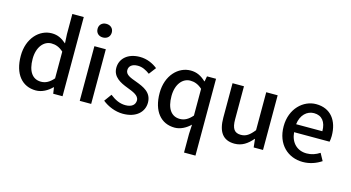

<svg xmlns="http://www.w3.org/2000/svg" viewBox="-102 -1220 3416 1866"><g transform="rotate(15 1606.0 -287.0)"><path d="M277 13C339 13 396 -20 437 -62H441L450 0H544V-797H429V-593L434 -502C389 -540 349 -564 286 -564C163 -564 50 -453 50 -275C50 -92 139 13 277 13ZM304 -82C218 -82 169 -151 169 -276C169 -395 231 -468 308 -468C349 -468 388 -455 429 -418V-149C389 -103 350 -82 304 -82Z M774 -653C816 -653 846 -680 846 -722C846 -763 816 -790 774 -790C732 -790 703 -763 703 -722C703 -680 732 -653 774 -653ZM717 0H832V-550H717Z M1153 13C1289 13 1362 -62 1362 -154C1362 -258 1277 -292 1200 -321C1140 -343 1086 -361 1086 -408C1086 -446 1114 -476 1175 -476C1220 -476 1259 -456 1297 -428L1351 -499C1307 -534 1246 -564 1173 -564C1051 -564 977 -495 977 -403C977 -310 1058 -271 1132 -243C1191 -220 1253 -198 1253 -148C1253 -106 1222 -74 1156 -74C1097 -74 1049 -99 1000 -137L946 -63C1000 -19 1077 13 1153 13Z M1826 223H1941V-550H1850L1840 -497H1837C1790 -541 1745 -564 1683 -564C1560 -564 1447 -453 1447 -275C1447 -92 1536 13 1674 13C1733 13 1789 -18 1831 -59L1826 36ZM1701 -82C1615 -82 1566 -151 1566 -276C1566 -395 1628 -468 1705 -468C1746 -468 1785 -455 1826 -418V-149C1786 -103 1747 -82 1701 -82Z M2276 13C2351 13 2405 -25 2455 -83H2458L2467 0H2561V-550H2446V-168C2400 -110 2365 -86 2314 -86C2249 -86 2222 -124 2222 -218V-550H2107V-204C2107 -64 2158 13 2276 13Z M2963 13C3035 13 3098 -11 3149 -45L3109 -118C3069 -92 3027 -77 2978 -77C2883 -77 2817 -140 2808 -245H3165C3168 -259 3171 -281 3171 -304C3171 -459 3092 -564 2946 -564C2818 -564 2695 -453 2695 -275C2695 -93 2814 13 2963 13ZM2807 -325C2818 -421 2879 -474 2948 -474C3028 -474 3071 -419 3071 -325Z"/></g></svg>

Font: Noto Sans JP Medium
Style: Regular
Weight: 500
Designer: Ryoko NISHIZUKA  (kana, bopomofo & ideographs); Paul D. Hunt (Latin, Greek & Cyrillic); Sandoll Communications , Soo-you
Foundry: Adobe
Version: Version 2.002;hotconv 1.0.116;makeotfexe 2.5.65601